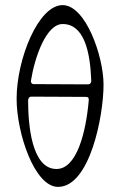

<svg xmlns="http://www.w3.org/2000/svg" viewBox="-20 -717 470 751"><path d="M225 -697C129 -697 45 -484 45 -331C45 -196 115 14 207 14C331 14 385 -262 385 -386C385 -497 315 -697 225 -697ZM225 -623C309 -623 333 -515 337 -400C337 -393 332 -387 325 -387L111 -388C104 -388 100 -395 101 -401C116 -495 161 -623 225 -623ZM314 -338C326 -338 328 -334 327 -323C316 -198 280 -56 201 -56C102 -56 90 -235 90 -324C90 -331 94 -339 102 -339Z"/></svg>

Font: EB Garamond 12
Style: Regular
Weight: 400
Version: Version 0.016+